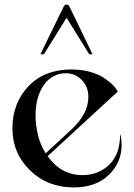

<svg xmlns="http://www.w3.org/2000/svg" viewBox="-20 -820 595 852"><path d="M513.7 -223.6Q519.5 -205.1 519.5 -175.8Q519.5 -98.6 462.4 -43.5Q405.3 11.7 307.6 11.7Q190.4 11.7 112.8 -64.5Q35.2 -140.6 35.2 -250Q35.2 -362.3 106 -437Q176.8 -511.7 296.9 -511.7Q340.8 -511.7 377.9 -501.5Q415 -491.2 437 -477.1Q459 -462.9 474.6 -448.7Q490.2 -434.6 496.1 -423.8L502.9 -414.1L191.4 -127Q251 -43 345.7 -43H351.6Q419.9 -44.9 466.3 -90.8Q512.7 -136.7 512.7 -221.7V-223.6ZM149.4 -217.8Q158.2 -179.7 182.6 -139.6L299.8 -248Q372.1 -316.4 372.1 -389.6Q372.1 -435.5 342.8 -465.3Q313.5 -495.1 271.5 -495.1Q255.9 -495.1 241.2 -491.2Q191.4 -476.6 164.6 -426.8Q137.7 -377 137.7 -308.6Q137.7 -263.7 149.4 -217.8ZM275.4 -741.2 174.8 -579.1H159.2L262.7 -791Q267.6 -799.8 275.4 -799.8Q283.2 -799.8 288.1 -791L390.6 -579.1H376Z"/></svg>

Font: Olivea
Style: LigaturesFont
Weight: 400
Designer: Achmad Aprilia Pratama
Version: Version 001.000